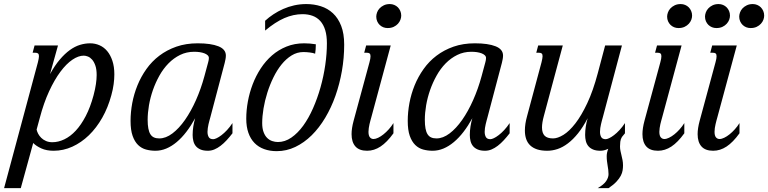

<svg xmlns="http://www.w3.org/2000/svg" viewBox="-102 -747 3860 965"><path d="M82 -95.7Q84 -85.9 89.8 -74.7Q95.7 -63.5 105.5 -54Q115.2 -44.4 129.2 -38.3Q143.1 -32.2 161.1 -32.2Q190.9 -32.2 221.2 -46.6Q251.5 -61 278.6 -90.1Q305.7 -119.1 328.9 -163.6Q352.1 -208 368.2 -268.1Q376.5 -299.3 380.1 -324.5Q383.8 -349.6 383.8 -369.6Q383.8 -398.9 377.2 -417.7Q370.6 -436.5 360.8 -447.5Q351.1 -458.5 339.8 -462.9Q328.6 -467.3 318.8 -467.3Q292 -467.3 261.7 -446.8Q231.4 -426.3 201.7 -386.5Q171.9 -346.7 144.8 -288.1Q117.7 -229.5 97.7 -153.3ZM189.5 -518.6 149.4 -374.5Q173.3 -418 198.5 -447.5Q223.6 -477.1 249 -495.4Q274.4 -513.7 300 -521.5Q325.7 -529.3 351.1 -529.3Q376 -529.3 398.2 -519.5Q420.4 -509.8 436.8 -490.2Q453.1 -470.7 462.9 -441.4Q472.7 -412.1 472.7 -373Q472.7 -350.1 469.2 -324Q465.8 -297.9 457.5 -268.1Q440.9 -206.5 411.9 -155.3Q382.8 -104 344.7 -67.1Q306.6 -30.3 261.5 -9.8Q216.3 10.7 167.5 10.7Q131.8 10.7 106 -1Q80.1 -12.7 64.9 -28.3L2.4 198.7H-81.5L88.4 -433.6Q90.8 -443.8 92.3 -451.4Q93.8 -459 93.8 -464.4Q93.8 -474.6 89.1 -478.3Q84.5 -481.9 75.7 -481.9H62L71.8 -518.6Z M640.1 -145Q640.1 -119.1 643.6 -101.1Q647 -83 654.1 -72Q661.1 -61 672.1 -56.2Q683.1 -51.3 698.7 -51.3Q731.4 -51.3 764.6 -76.4Q797.9 -101.6 827.9 -144.5Q857.9 -187.5 883.1 -244.1Q908.2 -300.8 925.3 -363.8L944.3 -434.1Q947.8 -445.8 947.8 -455.6Q947.8 -463.4 941.7 -469.2Q935.5 -475.1 925.3 -479Q915 -482.9 901.9 -484.9Q888.7 -486.8 874 -486.8Q835.4 -486.8 803.2 -470.9Q771 -455.1 744.9 -428.5Q718.8 -401.9 699.2 -366.9Q679.7 -332 666.5 -294.2Q653.3 -256.3 646.7 -217.8Q640.1 -179.2 640.1 -145ZM554.2 -139.6Q554.2 -183.1 562.7 -229Q571.3 -274.9 588.9 -318.1Q606.4 -361.3 633.8 -399.9Q661.1 -438.5 698.7 -467Q736.3 -495.6 784.4 -512.5Q832.5 -529.3 891.6 -529.3Q958 -529.3 995.6 -514.4Q1033.2 -499.5 1033.2 -467.8Q1033.2 -459.5 1031.5 -450.2Q1029.8 -440.9 1027.3 -430.7L955.1 -157.2Q953.1 -150.4 950.7 -141.4Q948.2 -132.3 946 -122.8Q943.8 -113.3 942.4 -103.3Q940.9 -93.3 940.9 -84.5Q940.9 -68.8 947 -58.1Q953.1 -47.4 969.7 -47.4Q976.1 -47.4 987.1 -52.5Q998 -57.6 1011.5 -67.9Q1024.9 -78.1 1039.1 -93.3Q1053.2 -108.4 1066.4 -128.4V-77.1Q1051.8 -58.1 1036.9 -42Q1022 -25.9 1006.6 -14.2Q991.2 -2.4 975.3 4.2Q959.5 10.7 942.9 10.7Q920.9 10.7 906 4.4Q891.1 -2 882.3 -12.7Q873.5 -23.4 869.9 -38.1Q866.2 -52.7 866.2 -68.8Q866.2 -89.8 869.6 -111.6Q873 -133.3 878.9 -152.8Q857.9 -114.7 834.7 -84.5Q811.5 -54.2 786.1 -33Q760.7 -11.7 733.9 -0.5Q707 10.7 679.2 10.7Q654.8 10.7 632.1 4.6Q609.4 -1.5 592 -18.3Q574.7 -35.2 564.5 -64.2Q554.2 -93.3 554.2 -139.6Z M1230.5 -593.3V-642.6Q1249.5 -660.2 1272.5 -675.3Q1295.4 -690.4 1321.3 -701.9Q1347.2 -713.4 1376.5 -720Q1405.8 -726.6 1437.5 -726.6Q1476.1 -726.6 1510.7 -715.6Q1545.4 -704.6 1571.5 -680.2Q1597.7 -655.8 1612.8 -616.9Q1627.9 -578.1 1627.9 -522.5Q1627.9 -456.1 1616.5 -390.6Q1605 -325.2 1584 -265.6Q1563 -206.1 1532.7 -155.3Q1502.4 -104.5 1464.6 -67.1Q1426.8 -29.8 1382.3 -8.5Q1337.9 12.7 1288.6 12.7Q1253.9 12.7 1225.6 2.4Q1197.3 -7.8 1177.2 -28.3Q1157.2 -48.8 1146.5 -79.3Q1135.7 -109.9 1135.7 -150.4Q1135.7 -192.4 1143.8 -236.8Q1151.9 -281.2 1168 -323.5Q1184.1 -365.7 1208.5 -403.1Q1232.9 -440.4 1265.1 -468.5Q1297.4 -496.6 1337.9 -512.9Q1378.4 -529.3 1426.8 -529.3Q1442.4 -529.3 1456.1 -528.1Q1469.7 -526.9 1485.4 -524.4Q1485.4 -509.3 1484.4 -498.3Q1483.4 -487.3 1481.9 -477.1Q1472.7 -481 1455.3 -483.2Q1438 -485.4 1422.9 -485.4Q1391.1 -485.4 1363.5 -468.3Q1335.9 -451.2 1313 -422.9Q1290 -394.5 1272 -357.4Q1253.9 -320.3 1241.5 -280.8Q1229 -241.2 1222.4 -201.7Q1215.8 -162.1 1215.8 -128.4Q1215.8 -101.6 1222.7 -83.3Q1229.5 -64.9 1240.5 -54Q1251.5 -43 1265.9 -38.1Q1280.3 -33.2 1294.9 -33.2Q1330.1 -33.2 1362.3 -55.4Q1394.5 -77.6 1421.9 -115.2Q1449.2 -152.8 1471.2 -202.6Q1493.2 -252.4 1508.8 -307.6Q1524.4 -362.8 1532.7 -419.9Q1541 -477.1 1541 -529.3Q1541 -567.9 1532.5 -595.7Q1523.9 -623.5 1507.8 -641.4Q1491.7 -659.2 1469 -667.5Q1446.3 -675.8 1418.5 -675.8Q1372.6 -675.8 1327.1 -656Q1281.7 -636.2 1230.5 -593.3Z M1754.9 -433.6Q1757.8 -443.8 1759 -451.4Q1760.3 -459 1760.3 -464.4Q1760.3 -474.6 1755.6 -478.3Q1751 -481.9 1742.2 -481.9H1728.5L1738.3 -518.6H1861.8L1764.2 -157.2Q1762.2 -150.4 1759.8 -141.4Q1757.3 -132.3 1755.1 -122.8Q1752.9 -113.3 1751.5 -103.3Q1750 -93.3 1750 -84.5Q1750 -65.4 1757.1 -56.9Q1764.2 -48.3 1775.4 -48.3Q1785.6 -48.3 1798.8 -54.7Q1812 -61 1825.4 -71.8Q1838.9 -82.5 1852.1 -97.2Q1865.2 -111.8 1875.5 -128.4V-77.1Q1842.8 -31.7 1810.5 -10.5Q1778.3 10.7 1743.2 10.7Q1703.6 10.7 1684.3 -11Q1665 -32.7 1665 -72.8Q1665 -102.1 1675.3 -140.1ZM1846.2 -606Q1834.5 -606 1824.2 -610.1Q1814 -614.3 1806.2 -621.8Q1798.3 -629.4 1793.7 -640.1Q1789.1 -650.9 1789.1 -663.6Q1789.1 -672.9 1793 -684.1Q1796.9 -695.3 1805.4 -704.6Q1814 -713.9 1826.9 -720.2Q1839.8 -726.6 1857.4 -726.6Q1869.1 -726.6 1879.6 -722.2Q1890.1 -717.8 1897.7 -710.2Q1905.3 -702.6 1909.9 -691.9Q1914.6 -681.2 1914.6 -668.5Q1914.6 -658.7 1910.6 -647.9Q1906.7 -637.2 1898.2 -627.7Q1889.6 -618.2 1876.7 -612.1Q1863.8 -606 1846.2 -606Z M2033.2 -145Q2033.2 -119.1 2036.6 -101.1Q2040 -83 2047.1 -72Q2054.2 -61 2065.2 -56.2Q2076.2 -51.3 2091.8 -51.3Q2124.5 -51.3 2157.7 -76.4Q2190.9 -101.6 2220.9 -144.5Q2251 -187.5 2276.1 -244.1Q2301.3 -300.8 2318.4 -363.8L2337.4 -434.1Q2340.8 -445.8 2340.8 -455.6Q2340.8 -463.4 2334.7 -469.2Q2328.6 -475.1 2318.4 -479Q2308.1 -482.9 2294.9 -484.9Q2281.7 -486.8 2267.1 -486.8Q2228.5 -486.8 2196.3 -470.9Q2164.1 -455.1 2137.9 -428.5Q2111.8 -401.9 2092.3 -366.9Q2072.8 -332 2059.6 -294.2Q2046.4 -256.3 2039.8 -217.8Q2033.2 -179.2 2033.2 -145ZM1947.3 -139.6Q1947.3 -183.1 1955.8 -229Q1964.4 -274.9 1981.9 -318.1Q1999.5 -361.3 2026.9 -399.9Q2054.2 -438.5 2091.8 -467Q2129.4 -495.6 2177.5 -512.5Q2225.6 -529.3 2284.7 -529.3Q2351.1 -529.3 2388.7 -514.4Q2426.3 -499.5 2426.3 -467.8Q2426.3 -459.5 2424.6 -450.2Q2422.9 -440.9 2420.4 -430.7L2348.1 -157.2Q2346.2 -150.4 2343.8 -141.4Q2341.3 -132.3 2339.1 -122.8Q2336.9 -113.3 2335.4 -103.3Q2334 -93.3 2334 -84.5Q2334 -68.8 2340.1 -58.1Q2346.2 -47.4 2362.8 -47.4Q2369.1 -47.4 2380.1 -52.5Q2391.1 -57.6 2404.5 -67.9Q2418 -78.1 2432.1 -93.3Q2446.3 -108.4 2459.5 -128.4V-77.1Q2444.8 -58.1 2429.9 -42Q2415 -25.9 2399.7 -14.2Q2384.3 -2.4 2368.4 4.2Q2352.5 10.7 2335.9 10.7Q2314 10.7 2299.1 4.4Q2284.2 -2 2275.4 -12.7Q2266.6 -23.4 2262.9 -38.1Q2259.3 -52.7 2259.3 -68.8Q2259.3 -89.8 2262.7 -111.6Q2266.1 -133.3 2272 -152.8Q2251 -114.7 2227.8 -84.5Q2204.6 -54.2 2179.2 -33Q2153.8 -11.7 2127 -0.5Q2100.1 10.7 2072.3 10.7Q2047.9 10.7 2025.1 4.6Q2002.4 -1.5 1985.1 -18.3Q1967.8 -35.2 1957.5 -64.2Q1947.3 -93.3 1947.3 -139.6Z M2726.6 -518.6 2631.8 -165.5Q2622.1 -130.4 2622.1 -106.4Q2622.1 -78.6 2635.3 -64.9Q2648.4 -51.3 2677.7 -51.3Q2700.7 -51.3 2730 -69.3Q2759.3 -87.4 2789.8 -126.7Q2820.3 -166 2849.6 -228.3Q2878.9 -290.5 2902.3 -378.4L2939.5 -518.6H3023.9L2927.7 -157.2Q2925.8 -150.4 2923.3 -141.4Q2920.9 -132.3 2918.7 -122.8Q2916.5 -113.3 2915 -103.3Q2913.6 -93.3 2913.6 -84.5Q2913.6 -68.8 2919.7 -58.1Q2925.8 -47.4 2942.4 -47.4Q2948.7 -47.4 2959.7 -52.5Q2970.7 -57.6 2984.1 -67.9Q2997.6 -78.1 3011.7 -93.3Q3025.9 -108.4 3039.1 -128.4V-77.1Q3031.7 -67.4 3023.9 -58.6Q3017.1 -47.9 3015.6 -34.4Q3014.2 -21 3014.2 -11.2Q3014.2 0.5 3016.6 11.7Q3019 22.9 3021.7 34.2Q3024.4 45.4 3026.9 57.9Q3029.3 70.3 3029.3 84Q3029.3 96.2 3027.3 109.1Q3025.4 122.1 3018.1 136.2Q3010.7 150.4 2996.3 166Q2981.9 181.6 2956.5 198.7H2901.9Q2933.1 180.7 2944.8 162.8Q2956.5 145 2956.5 128.4Q2956.5 116.7 2955.1 106.2Q2953.6 95.7 2951.9 85Q2950.2 74.2 2948.7 62.7Q2947.3 51.3 2947.3 37.6Q2947.3 29.3 2949.2 20Q2951.2 10.7 2955.1 1Q2951.7 2.4 2947.8 3.9Q2932.1 10.7 2915.5 10.7Q2893.6 10.7 2878.7 4.4Q2863.8 -2 2855 -12.7Q2846.2 -23.4 2842.5 -38.1Q2838.9 -52.7 2838.9 -68.8Q2838.9 -89.8 2842.3 -111.6Q2845.7 -133.3 2851.6 -152.8Q2828.1 -107.9 2803.2 -76.9Q2778.3 -45.9 2752.4 -26.4Q2726.6 -6.8 2700.4 2Q2674.3 10.7 2648.4 10.7Q2618.7 10.7 2597.4 3.7Q2576.2 -3.4 2562.5 -16.6Q2548.8 -29.8 2542.5 -48.6Q2536.1 -67.4 2536.1 -90.8Q2536.1 -124 2546.9 -162.6L2619.6 -433.6Q2622.1 -443.8 2623.5 -451.4Q2625 -459 2625 -464.4Q2625 -474.6 2620.4 -478.3Q2615.7 -481.9 2606.9 -481.9H2593.3L2603 -518.6Z M3216.8 -433.6Q3219.7 -443.8 3220.9 -451.4Q3222.2 -459 3222.2 -464.4Q3222.2 -474.6 3217.5 -478.3Q3212.9 -481.9 3204.1 -481.9H3190.4L3200.2 -518.6H3323.7L3226.1 -157.2Q3224.1 -150.4 3221.7 -141.4Q3219.2 -132.3 3217 -122.8Q3214.8 -113.3 3213.4 -103.3Q3211.9 -93.3 3211.9 -84.5Q3211.9 -65.4 3219 -56.9Q3226.1 -48.3 3237.3 -48.3Q3247.6 -48.3 3260.7 -54.7Q3273.9 -61 3287.4 -71.8Q3300.8 -82.5 3314 -97.2Q3327.1 -111.8 3337.4 -128.4V-77.1Q3304.7 -31.7 3272.5 -10.5Q3240.2 10.7 3205.1 10.7Q3165.5 10.7 3146.2 -11Q3127 -32.7 3127 -72.8Q3127 -102.1 3137.2 -140.1ZM3308.1 -606Q3296.4 -606 3286.1 -610.1Q3275.9 -614.3 3268.1 -621.8Q3260.3 -629.4 3255.6 -640.1Q3251 -650.9 3251 -663.6Q3251 -672.9 3254.9 -684.1Q3258.8 -695.3 3267.3 -704.6Q3275.9 -713.9 3288.8 -720.2Q3301.8 -726.6 3319.3 -726.6Q3331.1 -726.6 3341.6 -722.2Q3352.1 -717.8 3359.6 -710.2Q3367.2 -702.6 3371.8 -691.9Q3376.5 -681.2 3376.5 -668.5Q3376.5 -658.7 3372.6 -647.9Q3368.7 -637.2 3360.1 -627.7Q3351.6 -618.2 3338.6 -612.1Q3325.7 -606 3308.1 -606Z M3494.1 -433.6Q3497.1 -443.8 3498.3 -451.4Q3499.5 -459 3499.5 -464.4Q3499.5 -474.6 3494.9 -478.3Q3490.2 -481.9 3481.4 -481.9H3467.8L3477.5 -518.6H3601.1L3503.4 -157.2Q3501.5 -150.4 3499 -141.4Q3496.6 -132.3 3494.4 -122.8Q3492.2 -113.3 3490.7 -103.3Q3489.3 -93.3 3489.3 -84.5Q3489.3 -65.4 3496.3 -56.9Q3503.4 -48.3 3514.6 -48.3Q3524.9 -48.3 3538.1 -54.7Q3551.3 -61 3564.7 -71.8Q3578.1 -82.5 3591.3 -97.2Q3604.5 -111.8 3614.7 -128.4V-77.1Q3582 -31.7 3549.8 -10.5Q3517.6 10.7 3482.4 10.7Q3442.9 10.7 3423.6 -11Q3404.3 -32.7 3404.3 -72.8Q3404.3 -102.1 3414.6 -140.1ZM3498.5 -606Q3486.8 -606 3476.6 -610.1Q3466.3 -614.3 3458.5 -621.8Q3450.7 -629.4 3446 -640.1Q3441.4 -650.9 3441.4 -663.6Q3441.4 -672.9 3445.3 -684.1Q3449.2 -695.3 3457.8 -704.6Q3466.3 -713.9 3479.2 -720.2Q3492.2 -726.6 3509.8 -726.6Q3521.5 -726.6 3532 -722.2Q3542.5 -717.8 3550 -710.2Q3557.6 -702.6 3562.3 -691.9Q3566.9 -681.2 3566.9 -668.5Q3566.9 -658.7 3563 -647.9Q3559.1 -637.2 3550.5 -627.7Q3542 -618.2 3529.1 -612.1Q3516.1 -606 3498.5 -606ZM3670.4 -606Q3658.7 -606 3648.4 -610.1Q3638.2 -614.3 3630.4 -621.8Q3622.6 -629.4 3617.9 -640.1Q3613.3 -650.9 3613.3 -663.6Q3613.3 -672.9 3617.2 -684.1Q3621.1 -695.3 3629.6 -704.6Q3638.2 -713.9 3651.1 -720.2Q3664.1 -726.6 3681.6 -726.6Q3693.4 -726.6 3703.9 -722.2Q3714.4 -717.8 3721.9 -710.2Q3729.5 -702.6 3734.1 -691.9Q3738.8 -681.2 3738.8 -668.5Q3738.8 -658.7 3734.9 -647.9Q3731 -637.2 3722.4 -627.7Q3713.9 -618.2 3700.9 -612.1Q3688 -606 3670.4 -606Z"/></svg>

Font: Arian AMU Serif
Style: Italic
Weight: 400
Italic angle: -15°
Designer: Ruben Hakobyan (Tarumian)
Foundry: Ruben Hakobyan (Tarumian)
Version: Version 1.002